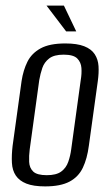

<svg xmlns="http://www.w3.org/2000/svg" viewBox="-20 -658 393 685"><path d="M141 7Q99 7 74 -3Q49 -13 36.5 -31.5Q24 -50 22.5 -77Q21 -104 25 -138L57 -369Q63 -408 78 -438Q93 -468 125 -485.5Q157 -503 213 -503Q255 -503 280.5 -493Q306 -483 318 -464.5Q330 -446 331.5 -422Q333 -398 329 -369L297 -138Q291 -92 275.5 -59.5Q260 -27 228 -10Q196 7 141 7ZM147 -33Q181 -33 198.5 -46Q216 -59 223.5 -80.5Q231 -102 234 -125L268 -372Q272 -395 270.5 -415.5Q269 -436 255.5 -449.5Q242 -463 207 -463Q173 -463 155.5 -449.5Q138 -436 131 -415.5Q124 -395 120 -372L86 -125Q83 -102 84 -80.5Q85 -59 98.5 -46Q112 -33 147 -33ZM216 -546 146 -638H208L252 -546Z"/></svg>

Font: Alumni Sans
Style: Italic
Weight: 400
Italic angle: -8°
Version: Version 1.016